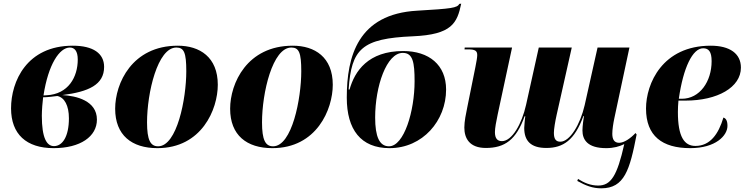

<svg xmlns="http://www.w3.org/2000/svg" viewBox="-20 -794 4041 1042"><path d="M271 10C416 10 506 -53 506 -145C506 -248 393 -274 318 -278C461 -296 545 -334 545 -431C545 -504 486 -546 375 -546C125 -546 40 -352 40 -206C40 -66 123 10 271 10ZM233 -277 216 -276C242 -445 303 -536 359 -536C384 -536 402 -518 402 -471C402 -376 351 -283 233 -277ZM273 -1C234 -1 207 -44 207 -166C207 -194 211 -245 214 -266C238 -266 274 -271 291 -273C330 -265 354 -221 354 -152C354 -53 319 -1 273 -1Z M834 10C1075 10 1162 -201 1162 -334C1162 -484 1064 -546 945 -546C696 -546 605 -341 605 -204C605 -60 695 10 834 10ZM838 0C796 0 778 -35 778 -130C778 -290 835 -536 937 -536C979 -536 991 -508 991 -407C991 -259 941 0 838 0Z M1458 10C1699 10 1786 -201 1786 -334C1786 -484 1688 -546 1569 -546C1320 -546 1229 -341 1229 -204C1229 -60 1319 10 1458 10ZM1462 0C1420 0 1402 -35 1402 -130C1402 -290 1459 -536 1561 -536C1603 -536 1615 -508 1615 -407C1615 -259 1565 0 1462 0Z M2094 10C2274 10 2401 -139 2401 -308C2401 -442 2308 -517 2168 -517C1978 -517 1905 -408 1877 -308H1872C1887 -529 1943 -585 2220 -597C2433 -606 2461 -669 2483 -774L2473 -773C2461 -751 2432 -747 2244 -736C1923 -718 1862 -489 1862 -264C1862 -91 1938 10 2094 10ZM2091 0C2039 0 2016 -53 2016 -156C2016 -326 2078 -507 2166 -507C2221 -507 2230 -455 2230 -353C2230 -191 2173 0 2091 0Z M3270 10C3310 10 3342 1 3368 -12C3329 162 3295 213 3226 213C3185 213 3150 198 3117 177L3113 188C3160 214 3196 228 3243 228C3369 228 3398 128 3435 -64L3429 -72C3402 -43 3367 -19 3340 -19C3314 -19 3303 -37 3303 -68C3303 -90 3308 -124 3314 -152L3396 -536H3223L3153 -223C3129 -119 3073 -25 3021 -25C2998 -25 2986 -38 2986 -73C2986 -94 2993 -135 3001 -171L3083 -536H2904L2835 -225C2812 -122 2759 -28 2704 -28C2680 -28 2666 -42 2666 -77C2666 -98 2673 -136 2681 -173L2759 -536H2502L2501 -526H2522C2560 -526 2570 -517 2570 -495C2570 -483 2566 -460 2560 -430L2516 -212C2509 -178 2500 -135 2500 -102C2500 -43 2528 9 2617 9C2720 9 2782 -36 2827 -163H2831C2829 -156 2825 -106 2825 -100C2825 -31 2859 9 2945 9C3037 9 3099 -34 3146 -164H3149C3147 -151 3141 -109 3141 -86C3141 -36 3168 10 3270 10Z M3726 10C3864 10 3928 -58 3928 -111C3928 -140 3919 -152 3906 -156C3879 -65 3833 -2 3754 -2C3694 -2 3659 -51 3659 -186C3659 -197 3660 -235 3662 -248H3700C3874 -248 4001 -320 4001 -427C4001 -503 3941 -546 3837 -546C3575 -546 3486 -340 3486 -205C3486 -56 3574 10 3726 10ZM3680 -258H3664C3688 -427 3739 -532 3796 -532C3826 -532 3842 -514 3842 -462C3842 -352 3778 -258 3680 -258Z"/></svg>

Font: Noto Serif Display ExtraBold
Style: Italic
Weight: 800
Italic angle: -12°
Designer: Monotype Design Team
Foundry: Monotype Imaging Inc.
Version: Version 2.009